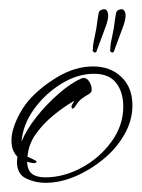

<svg xmlns="http://www.w3.org/2000/svg" viewBox="-20 -407 310 419"><path d="M229 -296Q229 -294 227 -293Q224 -291 221 -295Q219 -297 221 -300Q220 -306 224.5 -326Q229 -346 231 -365Q232 -371 233 -377Q234 -383 238 -385Q240 -386 244 -387Q249 -387 251 -384Q258 -375 249 -350Q240 -325 229 -296ZM191 -296Q191 -294 189 -293Q186 -291 183 -295Q181 -297 183 -300Q182 -306 186.5 -326Q191 -346 193 -365Q194 -371 195 -377Q196 -383 200 -385Q202 -386 206 -387Q211 -387 213 -384Q220 -375 211 -350Q202 -325 191 -296ZM79 -8Q57 -8 37 -17.5Q17 -27 17 -54Q17 -57 17.5 -60Q18 -63 18 -65Q5 -78 5 -100Q5 -121 16.5 -146Q28 -171 42 -187Q67 -216 105.5 -239Q144 -262 183 -262Q221 -262 245 -239Q269 -216 269 -177Q269 -144 251.5 -113.5Q234 -83 205.5 -59.5Q177 -36 144 -22Q111 -8 79 -8ZM79 -20Q119 -20 158 -41Q197 -62 223 -97.5Q249 -133 249 -174Q249 -206 233.5 -226Q218 -246 185 -246Q149 -246 113.5 -224Q78 -202 54 -168.5Q30 -135 27 -98Q37 -123 59 -151Q81 -179 108 -202.5Q135 -226 158 -236Q160 -236 160.5 -236.5Q161 -237 162 -237Q170 -237 175 -228.5Q180 -220 180 -213V-209Q180 -207 176 -203Q164 -196 157.5 -191Q151 -186 143 -173Q140 -170 139 -170Q136 -170 136 -174Q136 -177 138.5 -180.5Q141 -184 142 -187Q121 -175 98 -156.5Q75 -138 58.5 -115Q42 -92 40 -65Q42 -64 51 -60Q60 -56 60 -54Q60 -53 58 -52Q56 -51 55 -51Q51 -51 47 -52Q43 -53 39 -54Q40 -35 50 -27.5Q60 -20 79 -20Z"/></svg>

Font: Sassy Frass
Style: Regular
Weight: 400
Designer: Robert E. Leuschke
Foundry: Robert E. Leuschke
Version: Version 1.010; ttfautohint (v1.8.3)